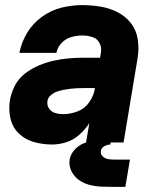

<svg xmlns="http://www.w3.org/2000/svg" viewBox="-20 -558 616 752"><path d="M184 8Q212 8 240 -1Q268 -10 291 -30.5Q314 -51 330 -76L317 0H464L519 -331Q525 -368 519.5 -404Q514 -440 493 -467Q472 -494 441 -510Q410 -526 374 -532Q338 -538 302 -538Q261 -538 220.5 -528Q180 -518 144 -492Q108 -466 86 -429Q64 -392 56 -351H201Q205 -373 221.5 -390Q238 -407 259.5 -413Q281 -419 302 -419Q322 -419 341.5 -413Q361 -407 370 -389Q379 -371 375 -351L372 -332H310Q280 -332 250.5 -329.5Q221 -327 191.5 -320.5Q162 -314 133 -302Q104 -290 78.5 -270.5Q53 -251 38.5 -223Q24 -195 19 -166Q13 -129 21 -94Q29 -59 54 -35Q79 -11 113.5 -1.5Q148 8 184 8ZM228 -111Q211 -111 196 -115.5Q181 -120 172 -133Q163 -146 166 -163Q168 -176 179.5 -185.5Q191 -195 204 -199.5Q217 -204 230.5 -206.5Q244 -209 257 -210.5Q270 -212 283.5 -212.5Q297 -213 310 -213H352Q348 -185 330.5 -159Q313 -133 284.5 -122Q256 -111 228 -111ZM425 174H427Q427 174 427 174Q427 174 427 174H471L489 67H428Q428 67 427.5 67Q427 67 426 67Q414 67 402.5 65Q391 63 382 54Q373 45 375 33Q377 21 389 14.5Q401 8 413 8V-9Q390 -9 366.5 -8Q343 -7 319 -0.5Q295 6 276 24.5Q257 43 253 66Q249 91 259.5 112Q270 133 288.5 146.5Q307 160 330 166Q353 172 377 173Q401 174 425 174Z"/></svg>

Font: Iosevka Sparkle Heavy Oblique
Style: Regular
Weight: 900
Italic angle: -9°
Designer: Belleve Invis
Foundry: Belleve Invis
Version: Version 4.5.0; ttfautohint (v1.8.3)